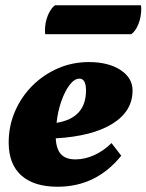

<svg xmlns="http://www.w3.org/2000/svg" viewBox="-20 -698 557 730"><path d="M199 12Q109 12 61 -31Q13 -74 13 -156Q13 -219 37 -274.5Q61 -330 103 -372Q145 -414 200 -438Q255 -462 318 -462Q392 -462 438 -432Q484 -402 484 -354Q484 -275 407.5 -227.5Q331 -180 192 -172Q194 -131 212 -111.5Q230 -92 267 -92Q303 -92 339 -108.5Q375 -125 404 -154L441 -106Q346 12 199 12ZM282 -399Q263 -399 245 -375.5Q227 -352 213.5 -314Q200 -276 195 -231Q307 -249 307 -354Q307 -399 282 -399ZM479 -568H152Q151 -572 151 -581Q151 -613 162 -639.5Q173 -666 189 -678H516Q516 -676 516.5 -672.5Q517 -669 517 -665Q517 -634 506.5 -607Q496 -580 479 -568Z"/></svg>

Font: Petrona Black
Style: Italic
Weight: 900
Italic angle: -9°
Designer: Ringo R. Seeber
Foundry: Ringo R. Seeber
Version: Version 2.001; ttfautohint (v1.8.3)